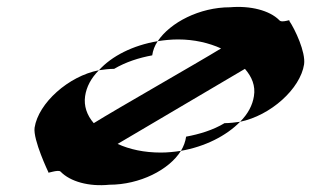

<svg xmlns="http://www.w3.org/2000/svg" viewBox="-20 -552 900 555"><path d="M80 -183C75 -148 120 -54 120 -54C114 -49 148 -63 155 -56C183 -27 237 -12 296 -18C384 -18 469 -61 503 -116C484 -113 464 -111 445 -111C397 -111 355 -120 320 -136L688 -353C708 -330 719 -304 714 -274C710 -248 697 -223 674 -200C762 -218 848 -295 859 -366C864 -401 833 -467 816 -492C823 -498 794 -484 787 -494C759 -522 704 -536 645 -531C557 -531 472 -487 436 -433C455 -436 475 -438 495 -438C541 -438 584 -428 619 -412C554 -372 315 -236 251 -196C231 -219 222 -246 226 -274C230 -301 243 -326 266 -349C178 -332 91 -254 80 -183ZM266 -349C280 -351 296 -353 310 -353C344 -373 382 -385 420 -392C422 -406 427 -420 436 -433C364 -421 303 -390 266 -349ZM503 -116C572 -128 634 -159 674 -200C660 -198 643 -196 629 -196C596 -176 556 -164 518 -157C516 -143 511 -129 503 -116Z"/></svg>

Font: Ampere
Style: SCSuExtIta
Weight: 400
Version: Version 1